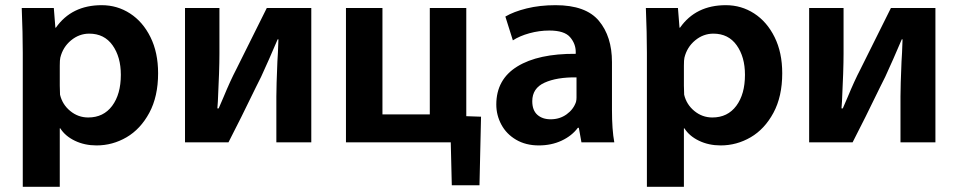

<svg xmlns="http://www.w3.org/2000/svg" viewBox="-20 -522 3701 742"><path d="M68 -318Q68 -393 64 -491H188L194 -415H196Q257 -502 373 -502Q433 -502 482.5 -470Q532 -438 561.5 -378.5Q591 -319 591 -239Q591 -149 557 -86Q523 -23 469 8.5Q415 40 353 40Q307 40 269.5 22Q232 4 213 -26H211V200H68ZM211 -191 212 -156Q221 -118 251.5 -93Q282 -68 321 -68Q380 -68 413.5 -113Q447 -158 447 -233Q447 -302 415 -347Q383 -392 325 -392Q286 -392 254.5 -366Q223 -340 213 -299Q211 -291 211 -268Z M828 -315Q828 -251 822 -131L820 -103H825L844 -147Q870 -210 893 -254L1011 -491H1183V28H1048V-149Q1048 -190 1052 -284Q1053 -298 1054 -318.5Q1055 -339 1056 -370H1053Q1019 -290 989 -225L969 -185Q910 -63 863 28H695V-491H828Z M1317 -491H1458V-80H1641V-491H1782V-73L1839 -71L1833 194H1726L1722 28H1317Z M2345 -98Q2345 -20 2354 28H2227L2217 -28H2213Q2190 3 2150.5 21.5Q2111 40 2062 40Q2012 40 1974.5 18Q1937 -4 1917.5 -40.5Q1898 -77 1898 -118Q1898 -215 1979 -265Q2060 -315 2205 -314V-321Q2205 -353 2183 -378.5Q2161 -404 2103 -404Q2064 -404 2026 -393.5Q1988 -383 1962 -366L1933 -458Q1965 -477 2015.5 -489.5Q2066 -502 2127 -502Q2244 -502 2294.5 -441.5Q2345 -381 2345 -282ZM2208 -223Q2132 -224 2084.5 -202.5Q2037 -181 2037 -131Q2037 -96 2056.5 -78.5Q2076 -61 2108 -61Q2143 -61 2169.5 -80Q2196 -99 2206 -128Q2208 -136 2208 -145Q2208 -154 2208 -157Z M2480 -318Q2480 -393 2476 -491H2600L2606 -415H2608Q2669 -502 2785 -502Q2845 -502 2894.5 -470Q2944 -438 2973.5 -378.5Q3003 -319 3003 -239Q3003 -149 2969 -86Q2935 -23 2881 8.5Q2827 40 2765 40Q2719 40 2681.5 22Q2644 4 2625 -26H2623V200H2480ZM2623 -191 2624 -156Q2633 -118 2663.5 -93Q2694 -68 2733 -68Q2792 -68 2825.5 -113Q2859 -158 2859 -233Q2859 -302 2827 -347Q2795 -392 2737 -392Q2698 -392 2666.5 -366Q2635 -340 2625 -299Q2623 -291 2623 -268Z M3240 -315Q3240 -251 3234 -131L3232 -103H3237L3256 -147Q3282 -210 3305 -254L3423 -491H3595V28H3460V-149Q3460 -190 3464 -284Q3465 -298 3466 -318.5Q3467 -339 3468 -370H3465Q3431 -290 3401 -225L3381 -185Q3322 -63 3275 28H3107V-491H3240Z"/></svg>

Font: LINE Seed Sans KR Bold
Style: Regular
Weight: 700
Designer: LINE BX Design & Sandoll Inc & Dalton Maag Ltd
Foundry: Sandoll Inc.
Version: Version 1.000